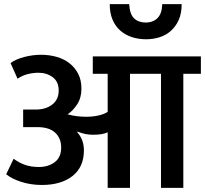

<svg xmlns="http://www.w3.org/2000/svg" viewBox="-20 -909 992 929"><path d="M859 -889Q859 -844 844.5 -812Q830 -780 806 -759Q782 -738 751 -728.5Q720 -719 687 -719Q650 -719 618 -729.5Q586 -740 562 -761Q538 -782 524.5 -814Q511 -846 511 -889H605Q608 -840 629 -820Q650 -800 685 -800Q721 -800 742.5 -822Q764 -844 765 -889ZM31 -604Q57 -623 98 -633.5Q139 -644 179 -644Q218 -644 253.5 -634Q289 -624 315.5 -603.5Q342 -583 358 -552.5Q374 -522 374 -480Q374 -435 353 -403.5Q332 -372 307 -356Q327 -350 350.5 -347Q374 -344 397 -344Q429 -344 457.5 -350.5Q486 -357 501 -368V-552H429V-636H952V-552H867V0H759V-552H609V0H501V-269Q477 -257 431 -257Q411 -257 393.5 -260.5Q376 -264 355 -272L353 -270Q386 -234 386 -181Q386 -101 331 -57.5Q276 -14 182 -14Q130 -14 83 -29Q36 -44 10 -66L46 -141Q71 -122 100.5 -111.5Q130 -101 168 -101Q214 -101 245 -124.5Q276 -148 276 -195Q276 -240 247 -267Q218 -294 160 -294H92V-379H149Q200 -378 232 -402.5Q264 -427 264 -471Q264 -514 235 -535.5Q206 -557 166 -557Q141 -557 114.5 -550.5Q88 -544 65 -528Z"/></svg>

Font: Mukta SemiBold
Style: Regular
Weight: 600
Designer: Girish Dalvi and Yashodeep Gholap
Foundry: Ek Type
Version: Version 2.538;PS 1.002;hotconv 16.6.51;makeotf.lib2.5.65220;